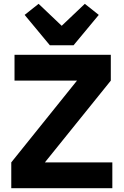

<svg xmlns="http://www.w3.org/2000/svg" viewBox="-20 -985 647 1005"><path d="M241 -748H365L497 -907L424 -965L303 -850L182 -965L109 -907ZM568 0V-135H215L560 -563V-698H56V-563H383L39 -135V0Z"/></svg>

Font: Braiins Sans
Style: Bold
Weight: 700
Designer: Mike Abbink, Paul van der Laan, Pieter van Rosmalen, Jiri Chlebus, Lubos Buracinsky
Foundry: Bold Monday, Sudetype
Version: Version 1.000;hotconv 1.0.109;makeotfexe 2.5.65596